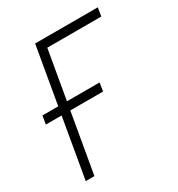

<svg xmlns="http://www.w3.org/2000/svg" viewBox="-134 -615 649 702"><g transform="rotate(-30 190.5 -264.0)"><path d="M381.3 -528.3 375.5 -492.7H147.5L62 0H25.4L116.7 -528.3ZM249.5 -287.1 244.1 -252H2.4L8.3 -287.1Z"/></g></svg>

Font: Roboto Condensed ExtraLight
Style: Italic
Weight: 250
Italic angle: -12°
Designer: Christian Robertson
Foundry: Google
Version: Version 3.008; 2023